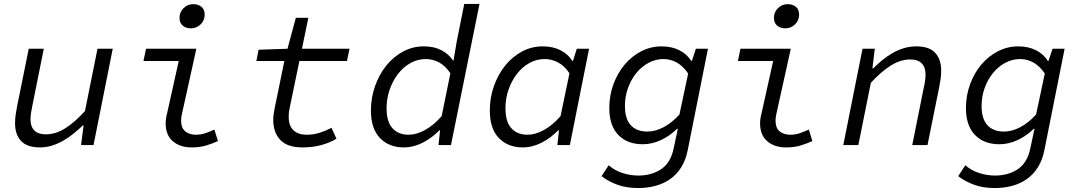

<svg xmlns="http://www.w3.org/2000/svg" viewBox="-20 -732 5440 969"><path d="M182 12Q116 12 86 -21Q56 -54 56 -109Q56 -130 58.5 -149.5Q61 -169 65 -189L125 -486H201L143 -197Q139 -178 136.5 -162Q134 -146 134 -129Q134 -93 153.5 -73.5Q173 -54 211 -54Q261 -54 310 -85Q359 -116 409 -172L472 -486H549L452 0H389L402 -99H398Q376 -78 351.5 -58Q327 -38 300 -22.5Q273 -7 243.5 2.5Q214 12 182 12Z M947 12Q889 12 852.5 -19Q816 -50 816 -110Q816 -133 824 -163L882 -424H704L717 -486H971L898 -156Q896 -147 895 -139.5Q894 -132 894 -124Q894 -86 915 -69Q936 -52 969 -52Q992 -52 1014 -59Q1036 -66 1062 -78L1080 -20Q1049 -6 1018 3Q987 12 947 12ZM943 -589Q919 -589 902.5 -602.5Q886 -616 886 -642Q886 -671 906.5 -691Q927 -711 955 -711Q981 -711 997 -697.5Q1013 -684 1013 -658Q1013 -629 992.5 -609Q972 -589 943 -589Z M1507 12Q1430 12 1394.5 -26Q1359 -64 1359 -127Q1359 -143 1361.5 -158Q1364 -173 1367 -190L1415 -424H1274L1285 -481L1431 -486L1473 -642H1536L1504 -486H1744L1731 -424H1491L1442 -188Q1439 -174 1438 -164Q1437 -154 1437 -143Q1437 -97 1461 -74.5Q1485 -52 1527 -52Q1563 -52 1595 -62.5Q1627 -73 1653 -87L1678 -32Q1646 -12 1602 0Q1558 12 1507 12Z M2018 12Q1943 12 1897.5 -35.5Q1852 -83 1852 -174Q1852 -239 1873 -298Q1894 -357 1930 -401.5Q1966 -446 2014.5 -472Q2063 -498 2119 -498Q2171 -498 2208 -478.5Q2245 -459 2266 -427H2269L2285 -522L2323 -712H2400L2256 0H2193L2201 -74H2197Q2159 -35 2112.5 -11.5Q2066 12 2018 12ZM2042 -52Q2082 -52 2125.5 -76Q2169 -100 2209 -146L2253 -362Q2228 -400 2196 -417Q2164 -434 2129 -434Q2087 -434 2051 -413.5Q2015 -393 1988.5 -358.5Q1962 -324 1946.5 -279.5Q1931 -235 1931 -186Q1931 -117 1961 -84.5Q1991 -52 2042 -52Z M2619 12Q2543 12 2497.5 -35.5Q2452 -83 2452 -174Q2452 -239 2473 -298Q2494 -357 2530 -401.5Q2566 -446 2614.5 -472Q2663 -498 2719 -498Q2771 -498 2809.5 -478Q2848 -458 2868 -425H2872L2891 -486H2953L2856 0H2793L2801 -74H2797Q2759 -35 2712.5 -11.5Q2666 12 2619 12ZM2642 -52Q2682 -52 2725.5 -76Q2769 -100 2809 -146L2854 -362Q2829 -400 2796.5 -417Q2764 -434 2729 -434Q2687 -434 2651 -413.5Q2615 -393 2588.5 -358.5Q2562 -324 2546.5 -279.5Q2531 -235 2531 -186Q2531 -117 2561 -84.5Q2591 -52 2642 -52Z M3201 217Q3141 217 3095 200Q3049 183 3016 157L3052 102Q3081 128 3121 141Q3161 154 3202 154Q3267 154 3315 123Q3363 92 3379 21L3401 -82H3397Q3362 -47 3316.5 -25.5Q3271 -4 3224 -4Q3146 -4 3100.5 -51Q3055 -98 3055 -186Q3055 -250 3076 -307Q3097 -364 3133 -406.5Q3169 -449 3217 -473.5Q3265 -498 3319 -498Q3371 -498 3409.5 -478Q3448 -458 3468 -425H3472L3492 -486H3553L3451 25Q3441 76 3418 112.5Q3395 149 3362 172Q3329 195 3288 206Q3247 217 3201 217ZM3247 -68Q3287 -68 3329 -90Q3371 -112 3409 -154L3453 -361Q3427 -399 3395.5 -416.5Q3364 -434 3328 -434Q3289 -434 3253.5 -415Q3218 -396 3191.5 -363.5Q3165 -331 3149.5 -288Q3134 -245 3134 -198Q3134 -132 3163.5 -100Q3193 -68 3247 -68Z M3947 12Q3889 12 3852.5 -19Q3816 -50 3816 -110Q3816 -133 3824 -163L3882 -424H3704L3717 -486H3971L3898 -156Q3896 -147 3895 -139.5Q3894 -132 3894 -124Q3894 -86 3915 -69Q3936 -52 3969 -52Q3992 -52 4014 -59Q4036 -66 4062 -78L4080 -20Q4049 -6 4018 3Q3987 12 3947 12ZM3943 -589Q3919 -589 3902.5 -602.5Q3886 -616 3886 -642Q3886 -671 3906.5 -691Q3927 -711 3955 -711Q3981 -711 3997 -697.5Q4013 -684 4013 -658Q4013 -629 3992.5 -609Q3972 -589 3943 -589Z M4236 0 4333 -486H4395L4383 -387H4387Q4409 -409 4433.5 -429Q4458 -449 4485 -464.5Q4512 -480 4542 -489Q4572 -498 4605 -498Q4670 -498 4700 -465Q4730 -432 4730 -377Q4730 -356 4727.5 -336.5Q4725 -317 4721 -297L4661 0H4584L4642 -289Q4651 -326 4651 -357Q4651 -393 4631.5 -412.5Q4612 -432 4574 -432Q4525 -432 4475.5 -401Q4426 -370 4375 -314L4312 0Z M5001 217Q4941 217 4895 200Q4849 183 4816 157L4852 102Q4881 128 4921 141Q4961 154 5002 154Q5067 154 5115 123Q5163 92 5179 21L5201 -82H5197Q5162 -47 5116.5 -25.5Q5071 -4 5024 -4Q4946 -4 4900.5 -51Q4855 -98 4855 -186Q4855 -250 4876 -307Q4897 -364 4933 -406.5Q4969 -449 5017 -473.5Q5065 -498 5119 -498Q5171 -498 5209.5 -478Q5248 -458 5268 -425H5272L5292 -486H5353L5251 25Q5241 76 5218 112.5Q5195 149 5162 172Q5129 195 5088 206Q5047 217 5001 217ZM5047 -68Q5087 -68 5129 -90Q5171 -112 5209 -154L5253 -361Q5227 -399 5195.5 -416.5Q5164 -434 5128 -434Q5089 -434 5053.5 -415Q5018 -396 4991.5 -363.5Q4965 -331 4949.5 -288Q4934 -245 4934 -198Q4934 -132 4963.5 -100Q4993 -68 5047 -68Z"/></svg>

Font: Source Code Pro
Style: Italic
Weight: 400
Italic angle: -11°
Monospace: yes
Designer: Paul D. Hunt, Teo Tuominen
Foundry: Adobe Systems Incorporated
Version: Version 1.050;PS 1.000;hotconv 16.6.51;makeotf.lib2.5.65220